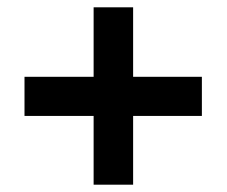

<svg xmlns="http://www.w3.org/2000/svg" viewBox="-20 -616 621 525"><path d="M344 -406H532V-299H344V-111H236V-299H47V-406H236V-596H344Z"/></svg>

Font: Noto Sans Lao UI
Style: Regular
Weight: 400
Designer: Monotype Design Team
Foundry: Monotype Imaging Inc.
Version: Version 2.000